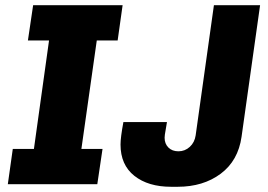

<svg xmlns="http://www.w3.org/2000/svg" viewBox="-20 -706 1028 736"><path d="M431 -551H351L292 -135H373L353 0H10L29 -135H110L168 -551H87L107 -686H450ZM906 -182Q893 -90 826 -40Q759 10 661 10H636Q548 10 495 -32Q442 -74 442 -152Q442 -179 453 -238H620Q619 -229 615 -208Q611 -187 611 -178Q611 -155 625.5 -140.5Q640 -126 664 -126Q689 -126 707.5 -143Q726 -160 730 -187L800 -686H977Z"/></svg>

Font: Chivo ExtraBold Italic
Style: Regular
Weight: 800
Italic angle: -8.05°
Designer: Hector Gatti
Foundry: Omnibus-Type
Version: Version 1.007